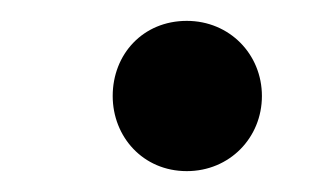

<svg xmlns="http://www.w3.org/2000/svg" viewBox="-20 -478 312 184"><path d="M159 -314C200 -314 231 -346 231 -386C231 -426 200 -458 159 -458C117 -458 88 -426 88 -386C88 -347 117 -314 159 -314Z"/></svg>

Font: Be Vietnam Pro Medium
Style: Regular
Weight: 500
Designer: Lam Bao, Tony Le, Vietanh Nguyen
Foundry: Yellow Type Foundry
Version: Version 1.002